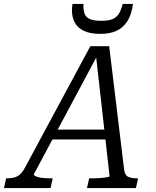

<svg xmlns="http://www.w3.org/2000/svg" viewBox="-74 -949 786 969"><path d="M193 -295H471V-245H171ZM409 -681 422 -678 97 -70Q96 -64 107 -59Q118 -54 137 -51.5Q156 -49 179 -49H192L181 0H-54L-43 -49H-38Q-9 -49 12 -58.5Q33 -68 51 -101L382 -716H477L552 -97Q555 -66 571.5 -57.5Q588 -49 617 -49H623L612 0H365L376 -49H389Q413 -49 433 -50.5Q453 -52 466 -54.5Q479 -57 479 -60ZM433 -778Q479 -778 513 -793Q547 -808 568.5 -841.5Q590 -875 597 -929H545Q537 -896 524.5 -877.5Q512 -859 491 -851.5Q470 -844 438 -844Q400 -844 380 -852.5Q360 -861 353 -880Q346 -899 347 -929H292Q291 -921 290 -914Q289 -907 289 -898Q289 -861 304 -834Q319 -807 351 -792.5Q383 -778 433 -778Z"/></svg>

Font: Roboto Serif 20pt Light
Style: Italic
Weight: 300
Italic angle: -10°
Version: Version 1.007